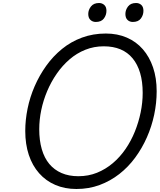

<svg xmlns="http://www.w3.org/2000/svg" viewBox="-20 -1238 1067 1277"><path d="M488 19Q411 19 348 -8Q285 -35 240 -86Q195 -137 171.5 -208Q148 -279 148 -367Q148 -440 163.5 -516Q179 -592 210.5 -664.5Q242 -737 287.5 -800.5Q333 -864 392.5 -912.5Q452 -961 525.5 -988Q599 -1015 684 -1015Q761 -1015 823.5 -988Q886 -961 930 -910.5Q974 -860 998 -789.5Q1022 -719 1022 -631Q1022 -553 1005.5 -475Q989 -397 957 -324.5Q925 -252 879 -189.5Q833 -127 773.5 -80.5Q714 -34 642.5 -7.5Q571 19 488 19ZM501 -66Q568 -66 625 -89Q682 -112 730 -152.5Q778 -193 815 -247Q852 -301 877 -363Q902 -425 915.5 -490.5Q929 -556 929 -620Q929 -695 912 -752.5Q895 -810 862 -850Q829 -890 781 -910Q733 -930 670 -930Q605 -930 547.5 -907Q490 -884 442.5 -843Q395 -802 357.5 -748Q320 -694 294 -632.5Q268 -571 254.5 -506.5Q241 -442 241 -378Q241 -304 258 -245.5Q275 -187 308 -147.5Q341 -108 389.5 -87Q438 -66 501 -66ZM617 -1092Q596 -1092 581.5 -1105.5Q567 -1119 567 -1145Q567 -1172 585 -1195Q603 -1218 639 -1218Q659 -1218 673.5 -1205Q688 -1192 688 -1166Q688 -1138 671 -1115Q654 -1092 617 -1092ZM863 -1092Q842 -1092 828 -1105.5Q814 -1119 814 -1145Q814 -1172 831.5 -1195Q849 -1218 885 -1218Q906 -1218 920 -1205Q934 -1192 934 -1166Q934 -1138 917 -1115Q900 -1092 863 -1092Z"/></svg>

Font: Playwrite AU QLD
Style: Regular
Weight: 400
Designer: Veronika Burian, José Scaglione
Foundry: TypeTogether
Version: Version 1.002